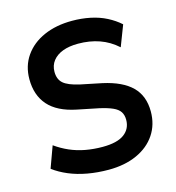

<svg xmlns="http://www.w3.org/2000/svg" viewBox="-109 -822 846 925"><g transform="rotate(-15 313.5 -359.5)"><path d="M320 10Q265 10 215 1Q165 -8 123.5 -25.5Q82 -43 50 -67L89 -174Q121 -151 157.5 -135Q194 -119 235 -111.5Q276 -104 320 -104Q393 -104 428 -130Q463 -156 463 -201Q463 -225 452.5 -241Q442 -257 417.5 -268Q393 -279 353 -288L245 -310Q152 -329 107.5 -379.5Q63 -430 63 -510Q63 -576 97.5 -625.5Q132 -675 193 -702Q254 -729 334 -729Q381 -729 424.5 -720Q468 -711 504 -692.5Q540 -674 568 -649L528 -545Q488 -581 439.5 -598Q391 -615 333 -615Q289 -615 257 -603Q225 -591 207 -568Q189 -545 189 -513Q189 -476 211.5 -456Q234 -436 291 -423L398 -401Q494 -380 541 -333.5Q588 -287 588 -209Q588 -144 555 -94.5Q522 -45 461.5 -17.5Q401 10 320 10Z"/></g></svg>

Font: Nunitoga
Style: Bold
Weight: 700
Designer: Vernon Adams
Foundry: Vernon Adams
Version: Version 1.0